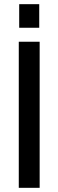

<svg xmlns="http://www.w3.org/2000/svg" viewBox="-20 -900 280 920"><path d="M70 0V-700H170V0ZM72 -767V-880H168V-767Z"/></svg>

Font: Cuprum Medium
Style: Regular
Weight: 500
Designer: Jovanny Lemonad
Foundry: Jovanny Lemonad
Version: Version 3.000